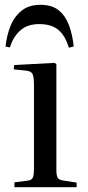

<svg xmlns="http://www.w3.org/2000/svg" viewBox="-20 -777 366 797"><path d="M40 0V-20L94 -27Q111 -29 116 -39Q121 -49 121 -76V-422Q121 -458 115 -470Q109 -482 87 -484L37 -489L39 -507L206 -516L214 -511V-72Q214 -48 219.5 -39Q225 -30 241 -28L298 -19V0ZM148 -757Q196 -757 224 -734Q252 -711 266.5 -672Q281 -633 286 -584L266 -579Q256 -612 240 -634Q224 -656 200.5 -666.5Q177 -677 143 -677Q93 -677 63.5 -650Q34 -623 21 -580L3 -584Q8 -630 23.5 -669Q39 -708 69.5 -732.5Q100 -757 148 -757Z"/></svg>

Font: Literata 60pt
Style: Regular
Weight: 400
Designer: Latin by Veronika Burian and Jose Scaglione. Greek by Irene Vlachou. Cyrillic by Vera Evstafieva.
Foundry: TypeTogether
Version: Version 3.002